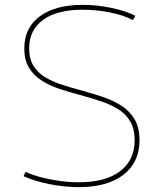

<svg xmlns="http://www.w3.org/2000/svg" viewBox="-20 -760 671 790"><path d="M304 10Q245 10 183 -2.5Q121 -15 77 -35L85 -53Q113 -40 149.5 -30.5Q186 -21 226 -15.5Q266 -10 304 -10Q414 -10 474 -55.5Q534 -101 534 -183Q534 -230 515.5 -261Q497 -292 465 -311.5Q433 -331 393 -344Q353 -357 310 -369Q268 -380 227 -393.5Q186 -407 153 -427.5Q120 -448 100 -480Q80 -512 80 -561Q80 -646 144 -693Q208 -740 320 -740Q379 -740 438.5 -727.5Q498 -715 537 -695L527 -677Q491 -697 434 -708.5Q377 -720 320 -720Q215 -720 157.5 -678.5Q100 -637 100 -561Q100 -518 117.5 -489.5Q135 -461 165.5 -442.5Q196 -424 234.5 -411.5Q273 -399 315 -388Q358 -376 400.5 -362Q443 -348 477.5 -326.5Q512 -305 533 -270.5Q554 -236 554 -183Q554 -92 488 -41Q422 10 304 10Z"/></svg>

Font: M PLUS 2 Thin
Style: Regular
Weight: 100
Designer: Coji Morishita
Foundry: UNDERFOREST DESIGN
Version: Version 1.001